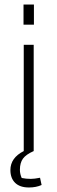

<svg xmlns="http://www.w3.org/2000/svg" viewBox="-20 -663 254 849"><path d="M130 -554H84V-643H130ZM164 155Q140 166 108 166Q68 166 47 145.5Q26 125 26 89Q26 35 85 5V-465H129V5Q95 20 81.5 38.5Q68 57 68 88Q68 106 76 124Q95 128 116 128Q132 128 157 123Z"/></svg>

Font: Athiti Light
Style: Regular
Weight: 300
Designer: CadsonDemak Team
Foundry: CadsonDemak
Version: Version 1.032